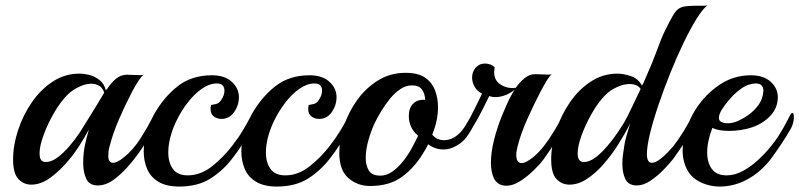

<svg xmlns="http://www.w3.org/2000/svg" viewBox="-20 -674 2931 704"><path d="M339 6Q308 6 296.5 -18Q285 -42 285 -77Q285 -109 291 -140Q294 -154 297.5 -168.5Q301 -183 306 -199Q289 -168 270.5 -139Q252 -110 233 -88Q201 -49 165.5 -23Q130 3 95 3Q67 3 47.5 -17.5Q28 -38 28 -89Q28 -141 46 -196Q64 -251 96.5 -298.5Q129 -346 173.5 -375Q218 -404 271 -404Q288 -404 308 -399Q328 -394 345 -380.5Q362 -367 368 -343Q369 -345 370.5 -346Q372 -347 373 -348Q387 -370 405 -385Q423 -400 445 -400Q456 -400 476 -399Q496 -398 505 -399Q500 -395 491.5 -383Q483 -371 476 -358.5Q469 -346 465 -339Q438 -287 416 -236Q394 -185 382 -138Q379 -128 378 -119.5Q377 -111 377 -103Q377 -77 394 -77Q410 -77 434 -97Q469 -125 495.5 -167Q522 -209 542 -248Q546 -255 549 -255Q555 -255 555 -238Q555 -230 552.5 -220Q550 -210 545 -201Q531 -177 508.5 -142Q486 -107 458 -73.5Q430 -40 399.5 -17Q369 6 339 6ZM140 -81Q143 -80 149 -80Q168 -80 190 -96Q212 -112 234 -137.5Q256 -163 273 -189Q317 -259 338 -294Q359 -329 362 -334Q357 -351 344.5 -359Q332 -367 315 -367Q293 -367 268.5 -355Q244 -343 227 -326Q201 -300 177.5 -259Q154 -218 139.5 -178Q125 -138 125 -111Q125 -86 140 -81Z M637 10Q590 10 561 -7.5Q532 -25 519.5 -54.5Q507 -84 507 -118Q507 -152 517 -187Q527 -222 544 -253Q579 -316 630.5 -357Q682 -398 757 -398Q804 -398 830 -374Q856 -350 856 -318Q856 -288 838.5 -263Q821 -238 792 -238Q776 -238 764 -247Q752 -256 752 -275Q752 -278 752.5 -281.5Q753 -285 754 -289Q760 -290 771.5 -292.5Q783 -295 790 -306Q803 -324 803 -342Q803 -353 796.5 -360.5Q790 -368 775 -368Q748 -368 720 -348.5Q692 -329 667.5 -297Q643 -265 625 -227Q597 -166 597 -115Q597 -78 614 -54.5Q631 -31 668 -31Q715 -31 756.5 -63.5Q798 -96 831 -139Q853 -167 870.5 -196Q888 -225 900 -249Q904 -256 907 -256Q913 -256 913 -239Q913 -231 910.5 -220.5Q908 -210 903 -201Q886 -173 868.5 -145Q851 -117 831 -92Q797 -48 751 -19Q705 10 637 10Z M995 10Q948 10 919 -7.5Q890 -25 877.5 -54.5Q865 -84 865 -118Q865 -152 875 -187Q885 -222 902 -253Q937 -316 988.5 -357Q1040 -398 1115 -398Q1162 -398 1188 -374Q1214 -350 1214 -318Q1214 -288 1196.5 -263Q1179 -238 1150 -238Q1134 -238 1122 -247Q1110 -256 1110 -275Q1110 -278 1110.5 -281.5Q1111 -285 1112 -289Q1118 -290 1129.5 -292.5Q1141 -295 1148 -306Q1161 -324 1161 -342Q1161 -353 1154.5 -360.5Q1148 -368 1133 -368Q1106 -368 1078 -348.5Q1050 -329 1025.5 -297Q1001 -265 983 -227Q955 -166 955 -115Q955 -78 972 -54.5Q989 -31 1026 -31Q1073 -31 1114.5 -63.5Q1156 -96 1189 -139Q1211 -167 1228.5 -196Q1246 -225 1258 -249Q1262 -256 1265 -256Q1271 -256 1271 -239Q1271 -231 1268.5 -220.5Q1266 -210 1261 -201Q1244 -173 1226.5 -145Q1209 -117 1189 -92Q1155 -48 1109 -19Q1063 10 995 10Z M1337 8Q1291 8 1257.5 -21Q1224 -50 1224 -114Q1224 -161 1241 -212Q1258 -263 1289.5 -307Q1321 -351 1366 -379Q1411 -407 1467 -407Q1513 -407 1538.5 -389.5Q1564 -372 1575 -343Q1586 -314 1586 -281Q1586 -256 1580.5 -230.5Q1575 -205 1565 -180Q1582 -160 1608 -160Q1636 -160 1660 -181Q1674 -193 1685.5 -211.5Q1697 -230 1706 -246Q1709 -252 1713 -252Q1718 -252 1718 -238Q1718 -229 1715.5 -217Q1713 -205 1705 -193Q1690 -167 1674 -153.5Q1658 -140 1638 -132Q1623 -126 1606 -126Q1575 -126 1550 -145Q1542 -128 1530 -110Q1501 -61 1455 -26.5Q1409 8 1337 8ZM1375 -30Q1398 -30 1419.5 -45.5Q1441 -61 1459 -84Q1477 -107 1490.5 -132Q1504 -157 1513 -176Q1479 -205 1479 -249Q1479 -278 1495 -294Q1511 -310 1539 -308Q1538 -331 1527 -346Q1516 -361 1491 -361Q1468 -361 1447.5 -347Q1427 -333 1409.5 -311.5Q1392 -290 1378.5 -267.5Q1365 -245 1356 -227Q1343 -201 1332 -164Q1321 -127 1321 -95Q1321 -67 1332.5 -48.5Q1344 -30 1375 -30Z M1837 7Q1805 7 1791 -20Q1780 -44 1780 -77Q1780 -114 1791 -159Q1802 -204 1821 -251Q1828 -268 1839.5 -294Q1851 -320 1867 -345Q1853 -333 1834 -325.5Q1815 -318 1797 -318Q1783 -318 1774 -322Q1766 -306 1748 -270Q1730 -234 1700 -185Q1697 -180 1694.5 -185.5Q1692 -191 1692 -201Q1692 -209 1694 -218Q1696 -227 1700 -235Q1710 -254 1720 -274.5Q1730 -295 1738 -311Q1746 -327 1747 -331Q1729 -340 1720 -356.5Q1711 -373 1711 -389Q1711 -405 1718.5 -418Q1726 -431 1741 -438Q1750 -441 1758 -441Q1780 -441 1794 -427Q1793 -423 1792.5 -418.5Q1792 -414 1792 -409Q1792 -378 1817 -363Q1842 -348 1871 -352Q1885 -372 1903 -387Q1921 -402 1942 -402Q1953 -402 1973.5 -401Q1994 -400 2003 -401Q1997 -397 1989 -385Q1981 -373 1974 -360Q1967 -347 1963 -340Q1936 -288 1913 -236.5Q1890 -185 1878 -138Q1876 -129 1874.5 -121.5Q1873 -114 1873 -106Q1873 -76 1893 -76Q1907 -76 1933 -96Q1956 -115 1974 -138Q1994 -164 2012 -194Q2030 -224 2043 -249Q2048 -257 2050 -257Q2056 -257 2056 -239Q2056 -232 2054 -222Q2052 -212 2047 -203Q2032 -178 2013 -148.5Q1994 -119 1974 -91Q1961 -73 1937.5 -50Q1914 -27 1887.5 -10Q1861 7 1837 7Z M2315 6Q2285 6 2273.5 -16.5Q2262 -39 2262 -73Q2262 -89 2264 -105.5Q2266 -122 2269 -139Q2271 -154 2277 -175.5Q2283 -197 2291 -222Q2272 -184 2247 -144.5Q2222 -105 2192.5 -71.5Q2163 -38 2131.5 -17.5Q2100 3 2068 3Q2040 3 2020.5 -17.5Q2001 -38 2001 -89Q2001 -141 2019 -196Q2037 -251 2069.5 -298.5Q2102 -346 2146.5 -375Q2191 -404 2244 -404Q2266 -404 2293 -395Q2320 -386 2334 -360Q2339 -368 2342 -376Q2345 -384 2348 -390Q2372 -443 2389 -490Q2406 -537 2419 -563Q2436 -597 2446 -614.5Q2456 -632 2464.5 -639Q2473 -646 2484 -649Q2493 -651 2504 -652Q2515 -653 2527 -653Q2539 -653 2554.5 -653Q2570 -653 2574 -654Q2557 -642 2534 -605Q2511 -568 2486 -516Q2461 -464 2437.5 -405.5Q2414 -347 2394.5 -289.5Q2375 -232 2363.5 -185Q2352 -138 2352 -109Q2352 -77 2370 -77Q2382 -77 2398.5 -89Q2415 -101 2429 -116Q2443 -131 2449 -138Q2469 -164 2487 -193.5Q2505 -223 2518 -249Q2523 -257 2525 -257Q2532 -257 2532 -239Q2532 -220 2522 -203Q2508 -179 2488.5 -149.5Q2469 -120 2449 -92Q2435 -74 2412.5 -51Q2390 -28 2364.5 -11Q2339 6 2315 6ZM2113 -81Q2116 -80 2122 -80Q2150 -80 2187.5 -117.5Q2225 -155 2263 -216Q2271 -228 2282 -250Q2293 -272 2305.5 -298.5Q2318 -325 2329 -348Q2322 -358 2311.5 -362Q2301 -366 2289 -366Q2267 -366 2242 -354.5Q2217 -343 2200 -326Q2174 -300 2150.5 -259Q2127 -218 2112.5 -178Q2098 -138 2098 -111Q2098 -86 2113 -81Z M2716 -14Q2670 10 2619 10Q2576 10 2539 -11Q2502 -32 2489 -78Q2483 -99 2483 -122Q2483 -160 2496.5 -200.5Q2510 -241 2532 -275Q2566 -328 2618 -363Q2670 -398 2733 -398Q2780 -398 2806 -374Q2832 -350 2832 -318Q2832 -280 2806.5 -251.5Q2781 -223 2740 -208Q2720 -201 2697.5 -197.5Q2675 -194 2655 -194Q2614 -194 2592 -205Q2573 -156 2573 -115Q2573 -78 2590 -54.5Q2607 -31 2644 -31Q2675 -31 2705.5 -48Q2736 -65 2762.5 -90Q2789 -115 2807 -138Q2821 -155 2831 -170Q2841 -185 2852 -204.5Q2863 -224 2878 -253Q2882 -260 2885 -260Q2891 -260 2891 -244Q2891 -235 2888.5 -224.5Q2886 -214 2880 -203Q2866 -178 2846.5 -148.5Q2827 -119 2807 -92Q2789 -68 2766 -48Q2743 -28 2716 -14ZM2625 -227Q2630 -224 2636 -223Q2642 -222 2648 -222Q2668 -222 2688 -231.5Q2708 -241 2722 -251Q2745 -267 2761 -289Q2777 -311 2779 -339Q2780 -351 2773.5 -359.5Q2767 -368 2751 -368Q2743 -368 2731 -365Q2715 -361 2699 -350Q2683 -339 2668 -324Q2663 -319 2650.5 -304.5Q2638 -290 2627 -272.5Q2616 -255 2616 -242Q2616 -231 2625 -227Z"/></svg>

Font: Playball
Style: Regular
Weight: 400
Designer: Robert E. Leuschke
Foundry: Robert E. Leuschke
Version: Version 1.010